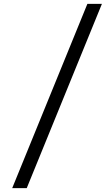

<svg xmlns="http://www.w3.org/2000/svg" viewBox="-20 -770 578 991"><path d="M506 -750 118 201H43L431 -750Z"/></svg>

Font: Puffins on Iceburgs
Style: Regular
Weight: 400
Version: Version 1.0